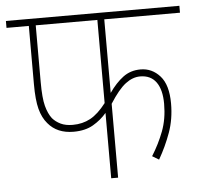

<svg xmlns="http://www.w3.org/2000/svg" viewBox="-48 -671 748 720"><g transform="rotate(-5 326.5 -311.0)"><path d="M368 -596V-319Q393 -355 421 -376Q449 -397 487 -397Q530 -397 560 -363.5Q590 -330 590 -260Q590 -201 572 -151Q554 -101 527 -54L502 -69Q529 -112 546.5 -158Q564 -204 564 -261Q564 -314 543.5 -342.5Q523 -371 483 -371Q455 -371 428 -350.5Q401 -330 368 -278V0H342V-246Q321 -221 291 -203.5Q261 -186 217 -186Q155 -186 121 -227Q102 -249 93 -283Q84 -317 84 -377V-596H0V-622H653V-596ZM110 -596V-382Q110 -322 118 -292Q126 -262 140 -244Q152 -230 170.5 -221Q189 -212 216 -212Q253 -212 282.5 -228Q312 -244 342 -283V-596Z"/></g></svg>

Font: Noto Sans Devanagari UI SemiCondensed Thin
Style: Regular
Weight: 100
Width: 4
Designer: Jelle Bosma - Monotype Design Team
Foundry: Monotype Imaging Inc.
Version: Version 2.004